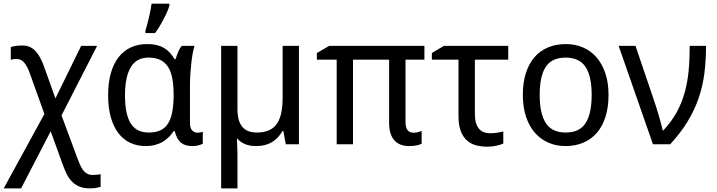

<svg xmlns="http://www.w3.org/2000/svg" viewBox="-30 -786 3907 1046"><path d="M91.8 -538.1Q113.8 -538.1 131.6 -530.5Q149.4 -522.9 163.6 -507.8Q177.7 -492.7 189.7 -470.2Q201.7 -447.8 211.9 -418L272 -250L412.1 -536.1H499L305.2 -157.2L392.1 77.1Q398.9 95.7 406 111.8Q413.1 127.9 422.4 140.4Q431.6 152.8 444.3 159.9Q457 167 475.1 167Q487.8 167 499 165.8Q510.3 164.6 518.1 163.1V231.9Q507.3 234.9 493.4 237.5Q479.5 240.2 460 240.2Q427.2 240.2 404.1 231Q380.9 221.7 363.5 204.6Q346.2 187.5 333.7 162.6Q321.3 137.7 310.1 106L246.1 -70.8L85 240.2H-9.8L211.9 -165L133.8 -382.8Q120.6 -421.4 103.3 -443.1Q85.9 -464.8 60.1 -464.8Q42.5 -464.8 28.8 -460V-529.8Q39.6 -533.2 54.7 -535.6Q69.8 -538.1 91.8 -538.1Z M779.8 -64Q816.9 -64 842.5 -75.4Q868.2 -86.9 884 -110.8Q899.9 -134.8 907.5 -171.9Q915 -209 916 -259.8V-267.1Q916 -316.4 909.4 -354.7Q902.8 -393.1 887 -419.2Q871.1 -445.3 844.7 -458.7Q818.4 -472.2 778.8 -472.2Q712.9 -472.2 681.9 -418.9Q650.9 -365.7 650.9 -266.1Q650.9 -164.1 681.9 -114Q712.9 -64 779.8 -64ZM762.7 9.8Q717.3 9.8 679.7 -7.8Q642.1 -25.4 615.2 -60.3Q588.4 -95.2 573.7 -147Q559.1 -198.7 559.1 -267.1Q559.1 -335.9 574 -387.9Q588.9 -439.9 616.5 -475.1Q644 -510.3 683.6 -528.1Q723.1 -545.9 772 -545.9Q826.7 -545.9 861.8 -525.6Q897 -505.4 920.9 -463.9H926.8Q931.6 -481 939.7 -501Q947.8 -521 960 -536.1H1029.8Q1024.4 -520 1019.8 -494.6Q1015.1 -469.2 1012 -439.7Q1008.8 -410.2 1006.8 -379.4Q1004.9 -348.6 1004.9 -321.8V-117.2Q1004.9 -87.9 1017.1 -75.4Q1029.3 -63 1045.9 -63Q1052.7 -63 1061.8 -64.7Q1070.8 -66.4 1074.7 -67.9V-2.9Q1067.4 1.5 1051.5 5.6Q1035.6 9.8 1019 9.8Q1000.5 9.8 985.1 5.9Q969.7 2 957.5 -7.6Q945.3 -17.1 936.5 -32.7Q927.7 -48.3 921.9 -71.8H916Q905.3 -55.2 890.9 -40.3Q876.5 -25.4 857.7 -14.2Q838.9 -2.9 815.4 3.4Q792 9.8 762.7 9.8ZM762.2 -619.1Q767.1 -633.8 772 -652.6Q776.9 -671.4 781.5 -691.2Q786.1 -710.9 790 -730.5Q793.9 -750 795.9 -766.1H893.1V-755.9Q890.1 -744.1 882.1 -725.1Q874 -706.1 863 -684.8Q852.1 -663.6 839.4 -642.6Q826.7 -621.6 814.9 -606H762.2Z M1263.7 -190.9Q1263.7 -127.4 1289.6 -95.7Q1315.4 -64 1369.6 -64Q1409.7 -64 1436.5 -76.7Q1463.4 -89.4 1479.7 -114Q1496.1 -138.7 1502.9 -174.8Q1509.8 -210.9 1509.8 -257.8V-536.1H1598.6V0H1526.9L1513.7 -71.8H1508.8Q1485.4 -31.2 1450.2 -10.7Q1415 9.8 1364.7 9.8Q1329.6 9.8 1303.7 -1.5Q1277.8 -12.7 1260.7 -33.2Q1261.2 -14.6 1262.2 4.9Q1263.2 22 1263.4 42.7Q1263.7 63.5 1263.7 84V240.2H1174.8V-536.1H1263.7Z M2223.1 -63Q2236.8 -63 2248.3 -66.2Q2259.8 -69.3 2267.1 -73.2V-2.9Q2259.8 1.5 2241.7 5.6Q2223.6 9.8 2200.2 9.8Q2145 9.8 2117.4 -22.5Q2089.8 -54.7 2089.8 -118.2V-460.9H1893.1V0H1804.2V-460.9H1696.3V-497.1L1763.2 -536.1H2282.2V-460.9H2179.2V-124Q2179.2 -89.8 2190.7 -76.4Q2202.1 -63 2223.1 -63Z M2738.8 -536.1V-460.9H2557.1V-165Q2557.1 -136.2 2563.2 -116.2Q2569.3 -96.2 2580.3 -83.7Q2591.3 -71.3 2606.4 -65.7Q2621.6 -60.1 2639.2 -60.1Q2647.9 -60.1 2658.2 -60.8Q2668.5 -61.5 2678.2 -63Q2688 -64.5 2696.8 -66.2Q2705.6 -67.9 2711.9 -69.8V-3.9Q2705.6 -1 2696 2Q2686.5 4.9 2675.3 7.6Q2664.1 10.3 2651.1 11.7Q2638.2 13.2 2625 13.2Q2593.8 13.2 2565.2 6.1Q2536.6 -1 2514.9 -19.8Q2493.2 -38.6 2480.5 -71.3Q2467.8 -104 2467.8 -154.8V-460.9H2322.8V-497.1L2388.2 -536.1Z M3285.2 -269Q3285.2 -202.1 3268.8 -150.1Q3252.4 -98.1 3221.9 -62.7Q3191.4 -27.3 3147.9 -8.8Q3104.5 9.8 3050.3 9.8Q3000 9.8 2957.5 -8.8Q2915 -27.3 2884 -62.7Q2853 -98.1 2835.7 -150.1Q2818.4 -202.1 2818.4 -269Q2818.4 -335.4 2834.7 -387Q2851.1 -438.5 2881.3 -473.9Q2911.6 -509.3 2955.3 -527.6Q2999 -545.9 3053.2 -545.9Q3103.5 -545.9 3146 -527.6Q3188.5 -509.3 3219.5 -473.9Q3250.5 -438.5 3267.8 -387Q3285.2 -335.4 3285.2 -269ZM2910.2 -269Q2910.2 -167 2943.6 -115.5Q2977.1 -64 3052.2 -64Q3127.4 -64 3160.4 -115.5Q3193.4 -167 3193.4 -269Q3193.4 -371.1 3159.9 -421.6Q3126.5 -472.2 3051.3 -472.2Q2976.1 -472.2 2943.1 -421.6Q2910.2 -371.1 2910.2 -269Z M3340.3 -536.1H3432.1L3530.3 -247.1Q3536.1 -231 3543.7 -206.8Q3551.3 -182.6 3558.6 -157.5Q3565.9 -132.3 3572 -109.9Q3578.1 -87.4 3580.6 -75.2H3583.5Q3627.4 -122.1 3655.3 -172.1Q3683.1 -222.2 3699.2 -278.6Q3715.3 -335 3721.4 -398.7Q3727.5 -462.4 3727.5 -536.1H3816.4Q3816.4 -456.5 3807.4 -386.2Q3798.3 -315.9 3775.9 -250.7Q3753.4 -185.5 3715.8 -123.8Q3678.2 -62 3621.1 0H3527.3Z"/></svg>

Font: WenQuanYi Micro Hei
Style: Regular
Weight: 400
Foundry: Ascender Corporation
Version: Version 0.2.0-beta